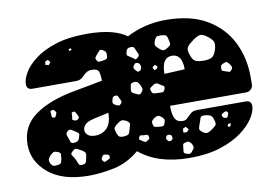

<svg xmlns="http://www.w3.org/2000/svg" viewBox="-63 -630 1061 740"><g transform="rotate(-10 467.5 -260.0)"><path d="M231 10Q129 10 73 -36Q17 -82 17 -149Q17 -222 76.5 -263.5Q136 -305 236 -322L342 -342Q342 -368 337 -379Q332 -390 312 -390Q295 -390 286 -382Q277 -374 268 -366Q259 -358 243 -358H73Q51 -358 51 -380Q51 -399 66 -424.5Q81 -450 112.5 -474Q144 -498 194 -514Q244 -530 314 -530Q370 -530 408 -520.5Q446 -511 471 -493Q503 -510 541.5 -520Q580 -530 624 -530Q722 -530 785 -492.5Q848 -455 878.5 -393.5Q909 -332 909 -258V-228Q909 -217 901 -209Q893 -201 882 -201H584V-196Q584 -166 592.5 -150.5Q601 -135 623 -135Q632 -135 638 -140Q644 -145 652 -153Q661 -162 667 -164.5Q673 -167 685 -167H874Q896 -167 896 -145Q896 -126 879.5 -99.5Q863 -73 829.5 -48Q796 -23 745 -6.5Q694 10 625 10Q501 10 428 -51Q382 -12 328.5 -1Q275 10 231 10ZM248 -480 245 -486 237 -484 238 -476ZM603 -474Q590 -475 583 -474Q576 -473 571 -461Q565 -448 567.5 -441Q570 -434 581 -425Q591 -416 597.5 -416.5Q604 -417 615 -424Q625 -430 625.5 -436Q626 -442 623 -453Q621 -464 617.5 -468.5Q614 -473 603 -474ZM364 -458Q355 -462 351.5 -457Q348 -452 341 -445Q336 -439 333.5 -435Q331 -431 335 -424Q339 -416 343.5 -416Q348 -416 357 -417Q366 -419 371.5 -420.5Q377 -422 378 -431Q379 -443 376.5 -448Q374 -453 364 -458ZM151 -457 140 -453 138 -440 151 -437 159 -447ZM492 -434Q489 -443 485.5 -447Q482 -451 472 -450Q462 -449 459 -444.5Q456 -440 454 -431Q452 -423 455.5 -420Q459 -417 466 -413Q475 -408 480 -403Q485 -398 492 -405Q501 -412 499 -418Q497 -424 492 -434ZM771 -439Q755 -451 744.5 -449.5Q734 -448 717 -436Q699 -423 692 -413.5Q685 -404 692 -383Q699 -361 709.5 -355.5Q720 -350 743 -350Q765 -350 775 -356.5Q785 -363 792 -384Q798 -405 793.5 -415.5Q789 -426 771 -439ZM584 -326 664 -330Q664 -390 624 -390Q605 -390 594.5 -375Q584 -360 584 -326ZM488 -386Q481 -387 478.5 -384.5Q476 -382 472 -376Q468 -369 475 -361Q479 -356 482 -353.5Q485 -351 491 -353Q501 -358 500 -370Q499 -383 488 -386ZM563 -358 554 -367 543 -359 548 -347 558 -350ZM839 -318Q834 -325 830.5 -328Q827 -331 819 -328Q810 -325 806.5 -321.5Q803 -318 803 -308Q803 -300 807.5 -298.5Q812 -297 820 -294Q828 -291 832 -290.5Q836 -290 841 -296Q846 -303 845 -307Q844 -311 839 -318ZM486 -298Q481 -308 476.5 -312Q472 -316 461 -315Q450 -313 449 -307Q448 -301 446 -290Q445 -282 447.5 -278.5Q450 -275 457 -272Q466 -268 471 -265.5Q476 -263 483 -269Q490 -277 490.5 -282.5Q491 -288 486 -298ZM555 -292Q545 -299 535 -292Q527 -286 522.5 -283Q518 -280 521 -271Q524 -261 529.5 -259.5Q535 -258 545 -258Q556 -258 563 -257.5Q570 -257 574 -268Q578 -279 571 -282Q564 -285 555 -292ZM398 -261Q395 -268 392.5 -272.5Q390 -277 382 -276Q373 -274 371.5 -269.5Q370 -265 368 -257Q367 -250 369.5 -247Q372 -244 378 -241Q385 -237 389 -236.5Q393 -236 398 -241Q403 -246 402.5 -250Q402 -254 398 -261ZM146 -256Q142 -261 139.5 -263Q137 -265 131 -263Q125 -261 126 -257Q127 -253 127 -247Q127 -242 127.5 -239Q128 -236 134 -234Q139 -233 141 -235.5Q143 -238 145 -243Q150 -251 146 -256ZM226 -230Q222 -236 220.5 -240Q219 -244 212 -243Q205 -242 205.5 -237Q206 -232 205 -225Q204 -220 203.5 -216.5Q203 -213 208 -211Q219 -205 227 -213Q231 -217 230 -220.5Q229 -224 226 -230ZM280 -138Q309 -138 327 -157Q345 -176 345 -216L286 -203Q260 -197 251 -187Q242 -177 242 -166Q242 -155 251.5 -146.5Q261 -138 280 -138ZM410 -172Q396 -180 388 -177.5Q380 -175 368 -165Q357 -156 358 -148.5Q359 -141 364 -128Q369 -118 375 -116.5Q381 -115 392 -116Q402 -117 406.5 -120.5Q411 -124 413 -134Q417 -148 419.5 -156Q422 -164 410 -172ZM203 -170Q195 -175 190 -177Q185 -179 178 -173Q171 -167 172 -161.5Q173 -156 176 -148Q180 -137 182 -130.5Q184 -124 195 -125Q207 -126 211.5 -130.5Q216 -135 219 -147Q222 -157 217 -160.5Q212 -164 203 -170ZM544 -165Q536 -171 531 -171Q526 -171 517 -166Q509 -160 506 -155.5Q503 -151 506 -141Q508 -132 513 -131Q518 -130 528 -129Q537 -128 542.5 -128.5Q548 -129 551 -138Q555 -148 553.5 -153Q552 -158 544 -165ZM796 -141Q793 -144 790.5 -143Q788 -142 784 -140Q779 -137 776 -135.5Q773 -134 774 -129Q776 -119 787 -118Q792 -117 794 -119.5Q796 -122 798 -128Q802 -136 796 -141ZM706 -142Q693 -142 691 -133.5Q689 -125 684 -113Q680 -102 679 -95.5Q678 -89 687 -82Q697 -74 704 -73.5Q711 -73 722 -80Q735 -89 741.5 -95Q748 -101 743 -116Q739 -132 731 -136.5Q723 -141 706 -142ZM629 -111 617 -105V-90H631L639 -100ZM468 -107Q459 -107 454 -108.5Q449 -110 446 -102Q442 -94 447 -91.5Q452 -89 459 -84Q466 -78 474 -83Q480 -87 482.5 -89.5Q485 -92 483 -98Q482 -105 478 -106Q474 -107 468 -107ZM129 -100Q118 -105 112 -103.5Q106 -102 98 -94Q90 -85 88 -79Q86 -73 91 -62Q97 -52 103.5 -51Q110 -50 121 -52Q131 -54 132.5 -59Q134 -64 136 -73Q137 -84 137.5 -90Q138 -96 129 -100ZM222 -89Q209 -96 201.5 -100Q194 -104 184 -94Q173 -85 179 -78Q185 -71 191 -58Q195 -47 198 -41Q201 -35 212 -36Q224 -37 226.5 -43.5Q229 -50 231 -61Q234 -72 232.5 -77.5Q231 -83 222 -89ZM803 -95 792 -93 789 -86 794 -81 800 -84ZM571 -84Q570 -90 561 -92Q552 -93 549 -87Q545 -78 550 -73Q554 -68 557 -67Q560 -66 566 -69Q571 -71 571.5 -74.5Q572 -78 571 -84ZM321 -50Q320 -55 317 -56.5Q314 -58 308 -59Q303 -60 300 -60Q297 -60 294 -55Q290 -49 289 -45Q288 -41 293 -36Q297 -31 301 -32.5Q305 -34 311 -37Q316 -39 319 -41.5Q322 -44 321 -50ZM641 -43Q635 -51 630 -52.5Q625 -54 616 -51Q608 -49 607.5 -44.5Q607 -40 606 -32Q605 -23 604.5 -17.5Q604 -12 612 -9Q622 -5 627.5 -6Q633 -7 639 -16Q646 -24 646 -29Q646 -34 641 -43Z"/></g></svg>

Font: Rubik Moonrocks
Style: Regular
Weight: 400
Designer: Hubert and Fischer, NaN
Foundry: Hubert and Fischer, NaN
Version: Version 2.200